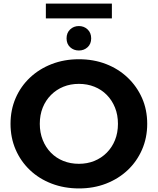

<svg xmlns="http://www.w3.org/2000/svg" viewBox="-20 -1044 884 1076"><path d="M423 12Q340 12 269.5 -15Q199 -42 147.5 -91Q96 -140 67.5 -206Q39 -272 39 -350Q39 -428 67.5 -494Q96 -560 148 -609Q200 -658 270 -685Q340 -712 422 -712Q505 -712 574.5 -685Q644 -658 695.5 -609Q747 -560 776 -494.5Q805 -429 805 -350Q805 -272 776 -205.5Q747 -139 695.5 -90.5Q644 -42 574.5 -15Q505 12 423 12ZM422 -126Q469 -126 508.5 -142Q548 -158 578 -188Q608 -218 624.5 -259Q641 -300 641 -350Q641 -400 624.5 -441Q608 -482 578.5 -512Q549 -542 509 -558Q469 -574 422 -574Q375 -574 335.5 -558Q296 -542 266 -512Q236 -482 219.5 -441Q203 -400 203 -350Q203 -301 219.5 -259.5Q236 -218 265.5 -188Q295 -158 335 -142Q375 -126 422 -126ZM422 -761Q393 -761 373 -779.5Q353 -798 353 -829Q353 -860 373 -879Q393 -898 422 -898Q451 -898 471 -879Q491 -860 491 -829Q491 -798 471 -779.5Q451 -761 422 -761ZM237 -941V-1024H607V-941Z"/></svg>

Font: MOST Montserrat
Style: Bold
Weight: 700
Designer: Julieta Ulanovsky
Foundry: Julieta Ulanovsky
Version: Version 8.000;March 11, 2024;FontCreator 15.0.0.2926 64-bit